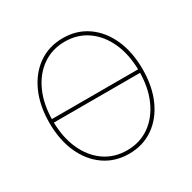

<svg xmlns="http://www.w3.org/2000/svg" viewBox="-164 -901 1075 1075"><g transform="rotate(-30 373.5 -363.5)"><path d="M660.2 -375V-352.5H86.9V-375ZM374 9.8Q284.2 9.8 216.1 -37.4Q147.9 -84.5 110.1 -168.7Q72.3 -252.9 72.3 -363.3Q72.3 -474.6 110.4 -558.8Q148.4 -643.1 216.3 -690.2Q284.2 -737.3 374 -737.3Q463.4 -737.3 531.2 -690.2Q599.1 -643.1 637 -558.8Q674.8 -474.6 674.8 -363.3Q674.8 -252.4 637 -168.2Q599.1 -84 531.2 -37.1Q463.4 9.8 374 9.8ZM374 -12.7Q456.5 -12.7 519.3 -56.9Q582 -101.1 617.2 -180.2Q652.3 -259.3 652.3 -363.3Q652.3 -467.8 617.2 -546.9Q582 -626 519.3 -670.4Q456.5 -714.8 374 -714.8Q291.5 -714.8 228.5 -670.9Q165.5 -627 130.1 -547.9Q94.7 -468.8 94.7 -363.3Q94.7 -259.8 129.6 -180.7Q164.6 -101.6 227.5 -57.1Q290.5 -12.7 374 -12.7Z"/></g></svg>

Font: Inter Thin
Style: Regular
Weight: 250
Designer: Rasmus Andersson
Foundry: rsms
Version: Version 4.001;git-66647c0bb